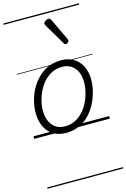

<svg xmlns="http://www.w3.org/2000/svg" viewBox="-181 -977 951 1444"><g transform="rotate(-15 294.5 -255.0)"><path d="M245 19Q186 19 145 -7Q104 -33 82.5 -79.5Q61 -126 61 -186Q61 -242 79.5 -300.5Q98 -359 134.5 -408.5Q171 -458 224 -488.5Q277 -519 347 -519Q404 -519 445 -494Q486 -469 508 -424Q530 -379 530 -320Q530 -277 518.5 -230.5Q507 -184 484.5 -139.5Q462 -95 428 -59Q394 -23 348 -2Q302 19 245 19ZM250 -31Q304 -31 346 -58Q388 -85 416 -127.5Q444 -170 458.5 -220Q473 -270 473 -315Q473 -362 457.5 -396.5Q442 -431 412.5 -450Q383 -469 342 -469Q288 -469 246.5 -443Q205 -417 176.5 -374.5Q148 -332 133 -283Q118 -234 118 -189Q118 -141 133.5 -105.5Q149 -70 178.5 -50.5Q208 -31 250 -31ZM415 -627Q411 -627 407.5 -629Q404 -631 400 -638L302 -804Q300 -809 299 -812Q298 -815 298 -819Q299 -825 306 -831Q313 -837 321.5 -841Q330 -845 338 -845Q348 -845 356 -831L438 -659Q440 -655 440 -652Q440 -649 440 -646Q439 -638 430.5 -632.5Q422 -627 415 -627ZM0 378H589V388H0ZM0 -20H589V0H0ZM0 -505H589V-500H0ZM0 -898H589V-888H0Z"/></g></svg>

Font: Playwrite DE SAS Guides
Style: Regular
Weight: 400
Designer: Veronika Burian, José Scaglione
Foundry: TypeTogether
Version: Version 1.003